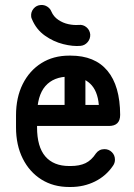

<svg xmlns="http://www.w3.org/2000/svg" viewBox="-20 -743 535 767"><path d="M86 -239.8Q68.5 -239.8 56.5 -252Q44.5 -264.2 44.5 -281.8Q44.5 -299.2 56.5 -311.5Q68.5 -323.8 86 -323.8H374.8Q370 -381 339.9 -409Q309.8 -437 262.2 -437H256.5Q194 -437 161 -398.8Q128 -360.5 128 -281.8V-234.5Q128 -156.8 161 -118.2Q194 -79.8 256.5 -79.8H262.2Q297.5 -79.8 321.5 -91.2Q345.5 -102.8 363 -129.8Q375.8 -147.2 397.2 -147.2Q415 -147.2 427.1 -135Q439.2 -122.8 439.2 -105.2Q439.2 -91.8 431.5 -81Q403.8 -40 359.4 -18Q315 4 262.2 4H256.5Q193.2 4 145.5 -25.9Q97.8 -55.8 70.9 -109.5Q44 -163.2 44 -234.5V-281.8Q44 -353.8 70.9 -407.4Q97.8 -461 145.5 -490.9Q193.2 -520.8 256.5 -520.8H262.2Q358.8 -520.8 409.1 -460.5Q459.5 -400.2 460 -284.2Q460 -239.8 415 -239.8ZM321.2 -315.8Q321.2 -299 308.9 -286.9Q296.5 -274.8 280 -274.8Q262.5 -274.8 250.2 -286.9Q238 -299 238 -315.8V-460Q238 -477.2 250.2 -489.6Q262.5 -502 280 -502Q296.5 -502 308.9 -489.6Q321.2 -477.2 321.2 -460ZM185.2 -697Q194.2 -676.2 212.8 -663.8Q231.2 -651.2 253.2 -646.5Q275.2 -641.8 295 -643.5Q312.5 -645.2 325.6 -634Q338.8 -622.8 340.5 -605.2Q341.2 -587.8 330 -574.6Q318.8 -561.5 302 -559.8Q271.2 -557 232.4 -566.8Q193.5 -576.5 159.1 -600.9Q124.8 -625.2 107.8 -666Q106.2 -669 105.4 -671.8Q104.5 -674.5 104.5 -677.5Q102.8 -695 114.1 -708.5Q125.5 -722 143 -723Q157.2 -724 168.9 -716.5Q180.5 -709 185.2 -697Z"/></svg>

Font: Libertine-Super Thin
Style: Regular
Weight: 100
Designer: Bastien Sozeau
Foundry: NBR — Bastien Sozeau
Version: Version 2.003;gftools[0.9.33]